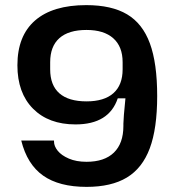

<svg xmlns="http://www.w3.org/2000/svg" viewBox="-20 -720 686 750"><path d="M594 -345Q594 -218 565 -140.5Q536 -63 475.5 -26.5Q415 10 318 10Q211 10 148.5 -34Q86 -78 63 -171H191V-167Q191 -149 205.5 -131Q220 -113 249 -100.5Q278 -88 318 -88Q388 -88 425 -124Q462 -160 462 -228V-237Q462 -256 470 -336H440Q406 -234 275 -234Q170 -234 109 -295.5Q48 -357 48 -465Q48 -580 117 -640Q186 -700 317 -700Q416 -700 476.5 -664Q537 -628 565.5 -550.5Q594 -473 594 -345ZM318 -324Q387 -324 423 -356Q459 -388 459 -449V-477Q459 -538 422.5 -570.5Q386 -603 318 -603Q248 -603 212 -571Q176 -539 176 -477V-449Q176 -387 212 -355.5Q248 -324 318 -324Z"/></svg>

Font: Mozilla Text BETA SemiBold
Style: Regular
Weight: 600
Designer: Studio DRAMA
Foundry: Studio DRAMA
Version: Version 0.100